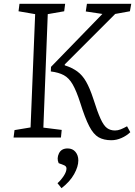

<svg xmlns="http://www.w3.org/2000/svg" viewBox="-20 -720 707 1005"><path d="M563 14Q523 14 496 -1.5Q469 -17 447 -59.5Q425 -102 400 -182Q380 -244 360.5 -278Q341 -312 314 -326.5Q287 -341 246 -346L247 -370L516 -647L429 -660L435 -700H667L660 -661L583 -647L319 -383V-378Q357 -366 384 -346.5Q411 -327 430.5 -293Q450 -259 468 -204Q490 -134 506.5 -98Q523 -62 540.5 -49.5Q558 -37 582 -37Q597 -37 612 -43Q627 -49 645 -59L662 -28Q642 -9 615.5 2.5Q589 14 563 14ZM51 0 56 -39 140 -53 164 -646 77 -661 82 -700H321L316 -661L230 -646L207 -52L303 -40L299 0ZM302 265 281 239Q299 223 313.5 201Q328 179 328 162Q328 149 313 144L287 134Q276 109 288.5 83Q301 57 334 57Q360 57 375 75Q390 93 390 120Q390 152 368 191.5Q346 231 302 265Z"/></svg>

Font: Literata 12pt Light
Style: Italic
Weight: 300
Italic angle: -2°
Designer: Latin by Veronika Burian and Jose Scaglione. Greek by Irene Vlachou. Cyrillic by Vera Evstafieva
Foundry: TypeTogether
Version: Version 3.002